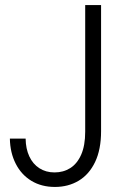

<svg xmlns="http://www.w3.org/2000/svg" viewBox="-20 -740 515 768"><path d="M19.5 -185.5H82.5Q83 -145 97.2 -114.5Q111.3 -84 137.5 -67.1Q163.6 -50.3 198.2 -50.3Q233.4 -50.3 261 -67.6Q288.6 -85 304.7 -121.3Q320.8 -157.7 320.8 -213.4V-719.7H384.3V-215.3Q384.3 -142.1 360.4 -92Q336.4 -42 294.7 -17.1Q252.9 7.8 199.7 7.8Q146 7.8 105.7 -16.6Q65.4 -41 43 -85Q20.5 -128.9 19.5 -185.5Z"/></svg>

Font: Reddit Sans Light
Style: Regular
Weight: 300
Designer: Stephen Hutchings
Foundry: Reddit
Version: Version 1.013